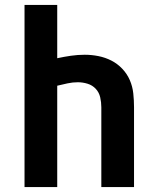

<svg xmlns="http://www.w3.org/2000/svg" viewBox="-20 -755 640 775"><path d="M79 0V-735H211V-520Q239 -526 266.5 -530Q294 -534 322 -534Q350 -534 377.5 -528.5Q405 -523 429.5 -510.5Q454 -498 473.5 -477.5Q493 -457 504 -431.5Q515 -406 518 -378Q521 -350 521 -322V0H389V-322Q389 -342 384.5 -362Q380 -382 366.5 -396.5Q353 -411 333.5 -417Q314 -423 294 -423Q273 -423 252.5 -418.5Q232 -414 211 -409V0Z"/></svg>

Font: Iosevka Curly XBdEx
Style: Regular
Weight: 800
Width: 7
Monospace: yes
Designer: Belleve Invis
Foundry: Belleve Invis
Version: Version 11.1.0; ttfautohint (v1.8.3)